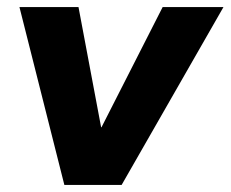

<svg xmlns="http://www.w3.org/2000/svg" viewBox="-20 -523 652 543"><path d="M162 0 35 -503H202L266 -163H267L440 -503H612L324 0Z"/></svg>

Font: Nunito Sans 7pt ExtraBold
Style: Italic
Weight: 800
Italic angle: -9°
Designer: Vernon Adams
Foundry: Vernon Adams
Version: Version 3.101;gftools[0.9.27]